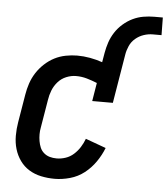

<svg xmlns="http://www.w3.org/2000/svg" viewBox="-52 -770 723 825"><g transform="rotate(5 309.0 -357.5)"><path d="M214 8Q184 8 155.5 2Q127 -4 103.5 -18.5Q80 -33 64 -55.5Q48 -78 40 -105Q32 -132 32 -162Q32 -192 37 -221L57 -341Q61 -366 69 -390Q77 -414 91 -436Q105 -458 125 -476.5Q145 -495 167.5 -506.5Q190 -518 215.5 -523Q241 -528 265 -528Q293 -528 320.5 -523Q348 -518 374 -509L381 -550Q385 -573 392.5 -595.5Q400 -618 413.5 -639Q427 -660 446.5 -677Q466 -694 488 -704.5Q510 -715 533.5 -719Q557 -723 580 -723H617L618 -647H580Q561 -647 541.5 -640.5Q522 -634 506 -620.5Q490 -607 481.5 -588Q473 -569 470 -550L435 -339H346L359 -418Q337 -427 314.5 -433.5Q292 -440 268 -440Q247 -440 226 -431.5Q205 -423 190 -406Q175 -389 167 -368.5Q159 -348 156 -327L136 -207Q133 -192 133 -177Q133 -162 135.5 -147.5Q138 -133 143.5 -120Q149 -107 160 -97.5Q171 -88 185 -84Q199 -80 215 -80Q234 -80 253.5 -86.5Q273 -93 288.5 -107Q304 -121 315 -138.5Q326 -156 333 -175L421 -143Q409 -112 389 -83Q369 -54 341.5 -32.5Q314 -11 280 -1.5Q246 8 214 8Z"/></g></svg>

Font: Iosevka Curly Slab Semibold
Style: Italic
Weight: 600
Italic angle: -9°
Monospace: yes
Designer: Belleve Invis
Foundry: Belleve Invis
Version: Version 22.1.2; ttfautohint (v1.8.4)